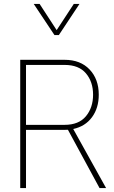

<svg xmlns="http://www.w3.org/2000/svg" viewBox="-20 -953 578 973"><path d="M111.8 0H82.5V-649.9H307.1Q387.7 -649.9 434.1 -600.8Q480.5 -551.8 480.5 -473.1Q480.5 -405.8 446.3 -359.1Q412.1 -312.5 351.1 -299.3L517.6 0H484.4L324.2 -295.4Q315.9 -294.9 307.1 -294.9H111.8ZM111.8 -624V-320.3H307.1Q379.4 -320.3 415.5 -364Q451.7 -407.7 451.7 -473.1Q451.7 -538.6 415.5 -581.3Q379.4 -624 307.1 -624ZM150.9 -933.1H180.7L267.1 -800.3L354 -933.1H382.8L278.3 -775.4H255.9Z"/></svg>

Font: Estedad-FD Thin
Style: Regular
Weight: 100
Designer: Amin Abedi
Version: Version 7.3